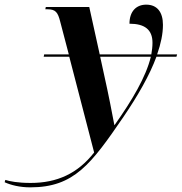

<svg xmlns="http://www.w3.org/2000/svg" viewBox="-181 -566 782 826"><path d="M-51 240C138 240 211 140 350 -63C412 -154 463 -243 492 -322H578L581 -332H495C511 -378 520 -420 520 -459C520 -514 495 -546 448 -546C406 -546 376 -518 376 -464C441 -464 475 -439 475 -382C475 -366 473 -349 470 -332H248L203 -536H16L14 -526H24C58 -526 68 -513 78 -473L115 -332H9L7 -322H117L224 90C153 181 64 221 -49 221C-105 221 -139 214 -158 208L-161 218C-135 230 -96 240 -51 240ZM311 -28C304 -67 282 -178 270 -230L250 -322H468C447 -235 387 -134 312 -28Z"/></svg>

Font: Noto Serif Display SemiBold
Style: Italic
Weight: 600
Italic angle: -12°
Designer: Monotype Design Team
Foundry: Monotype Imaging Inc.
Version: Version 2.009